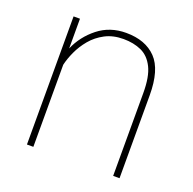

<svg xmlns="http://www.w3.org/2000/svg" viewBox="-101 -641 749 744"><g transform="rotate(20 273.5 -269.0)"><path d="M296.4 -512.2Q253.4 -512.2 220.9 -495.1Q188.5 -478 166 -451.2Q143.6 -424.3 129.9 -394.3Q116.2 -364.3 110.4 -338.4V0H84V-528.3H110.4V-405.8Q134.3 -461.4 182.9 -499.8Q231.4 -538.1 297.9 -538.1Q377.9 -538.1 421.9 -492.4Q465.8 -446.8 465.8 -341.8V0H439.5V-341.8Q439.5 -409.2 421.1 -446Q402.8 -482.9 370.6 -497.6Q338.4 -512.2 296.4 -512.2Z"/></g></svg>

Font: Vazirmatn FD Thin
Style: Regular
Weight: 100
Designer: Saber Rastikerdar
Foundry: Saber Rastikerdar
Version: Version 33.003